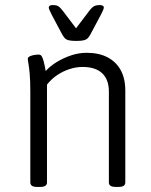

<svg xmlns="http://www.w3.org/2000/svg" viewBox="-20 -738 597 760"><path d="M129 2Q113 2 106.5 -2.5Q100 -7 100 -16V-373Q100 -420 97.5 -446.5Q95 -473 92.5 -486.5Q90 -500 90 -506Q90 -510 94.5 -513Q99 -516 105.5 -518Q112 -520 119.5 -521Q127 -522 132 -522Q140 -522 144 -517Q148 -512 152 -498Q156 -484 161 -457Q179 -477 205.5 -493Q232 -509 262 -519Q292 -529 323 -529Q372 -529 406 -511Q440 -493 458 -460Q476 -427 476 -379V-16Q476 -7 469.5 -2.5Q463 2 447 2H440Q424 2 417.5 -2.5Q411 -7 411 -16V-375Q411 -423 384.5 -448Q358 -473 307 -473Q281 -473 255 -464.5Q229 -456 206 -440.5Q183 -425 166 -403V-16Q166 -7 159.5 -2.5Q153 2 137 2ZM374 -718Q382 -718 386.5 -715.5Q391 -713 391 -708Q391 -704 387 -695.5Q383 -687 379 -679L338 -602Q333 -593 327.5 -587Q322 -581 311.5 -578.5Q301 -576 282 -576Q263 -576 252.5 -578.5Q242 -581 236.5 -587Q231 -593 226 -602L185 -679Q180 -690 176.5 -697Q173 -704 173 -708Q173 -713 177 -715.5Q181 -718 189 -718Q202 -718 209.5 -714Q217 -710 228 -696L281 -626L334 -696Q345 -710 353.5 -714Q362 -718 374 -718Z"/></svg>

Font: Asap Light
Style: Regular
Weight: 300
Designer: Pablo Cosgaya
Foundry: Omnibus-Type
Version: Version 3.001